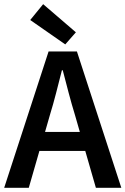

<svg xmlns="http://www.w3.org/2000/svg" viewBox="-22 -901 602 921"><path d="M217 -348 194 -268H361L338 -348Q322 -400 307.5 -455Q293 -510 279 -564H275Q261 -509 247 -454.5Q233 -400 217 -348ZM-2 0 211 -654H347L560 0H438L387 -177H167L116 0ZM291 -688 123 -805 185 -881 342 -746Z"/></svg>

Font: CV Source Sans Light
Style: Bold
Weight: 600
Designer: Paul D. Hunt
Foundry: Adobe Systems Incorporated
Version: Version 3.001